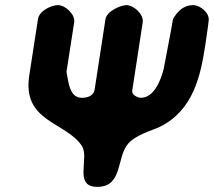

<svg xmlns="http://www.w3.org/2000/svg" viewBox="-20 -727 833 748"><path d="M206 -707C180 -707 133 -685 128 -653L94 -433C66 -252 235 -253 298 -160C331 -113 264 1 359 1C459 1 433 -113 479 -167C509 -202 571 -218 603 -233C734 -298 762 -434 780 -553C782 -567 792 -633 793 -647C797 -676 761 -707 732 -707C696 -707 672 -684 654 -653C650 -624 623 -489 618 -460C608 -418 581 -346 529 -346C517 -346 493 -357 495 -373L536 -640C541 -670 502 -707 472 -707C450 -707 396 -683 391 -653L349 -380C345 -351 317 -346 299 -346C249 -346 247 -410 239 -447L269 -640C274 -670 235 -707 206 -707Z"/></svg>

Font: Asimov Print
Style: Regular
Weight: 500
Designer: Google
Version: Version 2.000980: 2014